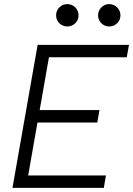

<svg xmlns="http://www.w3.org/2000/svg" viewBox="-20 -911 645 931"><path d="M40.5 0 151.9 -633.3 162.6 -693.4H605.5L594.7 -633.3H217.3L172.4 -377.4H462.4L451.7 -316.9H161.6L116.7 -60.1H493.7L483.4 0ZM306.2 -782.7Q283.7 -782.7 267.8 -798.3Q252 -814 252 -836.4Q252 -859.4 267.8 -875.2Q283.7 -891.1 306.2 -891.1Q329.1 -891.1 345 -875.2Q360.8 -859.4 360.8 -836.4Q360.8 -814 345 -798.3Q329.1 -782.7 306.2 -782.7ZM509.8 -782.7Q487.3 -782.7 471.4 -798.3Q455.6 -814 455.6 -836.4Q455.6 -859.4 471.4 -875.2Q487.3 -891.1 509.8 -891.1Q532.2 -891.1 548.1 -875.2Q564 -859.4 564 -836.4Q564 -814 548.1 -798.3Q532.2 -782.7 509.8 -782.7Z"/></svg>

Font: Cascadia Code PL Light
Style: Italic
Weight: 300
Italic angle: -10°
Monospace: yes
Designer: Aaron Bell
Foundry: Saja Typeworks
Version: Version 2404.023; ttfautohint (v1.8.4)